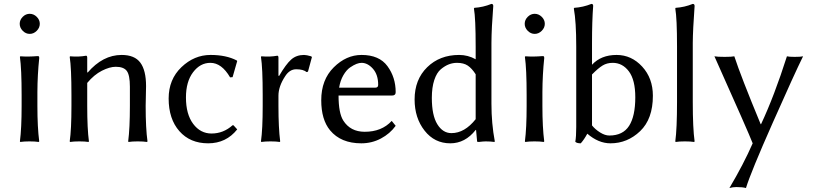

<svg xmlns="http://www.w3.org/2000/svg" viewBox="-20 -718 4126 975"><path d="M95.5 -561.5Q80.1 -577.1 80.1 -597.2Q80.1 -617.2 95.5 -632.6Q110.8 -647.9 130.9 -647.9Q150.9 -647.9 166.5 -632.6Q182.1 -617.2 182.1 -597.2Q182.1 -577.1 166.5 -561.5Q150.9 -545.9 130.9 -545.9Q110.8 -545.9 95.5 -561.5ZM89.8 -234.9Q89.8 -367.7 81.1 -429.2L83 -432.1Q126 -429.2 169.9 -433.1Q175.8 -433.1 177.5 -431.6Q179.2 -430.2 179.2 -422.9Q170.4 -338.9 169.9 -251V-180.2Q169.9 -71.3 179.2 0L176.8 2.9Q158.7 0 129.9 0Q101.1 0 83 2.9L81.1 0Q89.8 -66.9 89.8 -180.2Z M719.7 -180.2Q719.7 -66.4 729 0L726.6 2.9Q708.5 0 679.7 0Q650.9 0 632.8 2.9L630.9 0Q639.6 -66.9 639.6 -180.2V-277.8Q639.6 -336.9 623.8 -357.9Q607.9 -378.9 567.9 -378.9Q537.1 -378.9 497.6 -358.9Q458 -338.9 422.9 -296.9V-180.2Q422.9 -64 431.6 0L429.7 2.9Q411.6 0 382.8 0Q354 0 335.9 2.9L334 0Q342.8 -61 342.8 -180.2V-234.9Q342.8 -373 334 -429.2L335.9 -432.1Q379.9 -428.2 417 -435.1Q422.9 -435.1 422.9 -424.8V-352.1L424.8 -349.1Q502 -439 597.7 -439Q663.6 -439 692.6 -399.9Q721.7 -360.8 721.7 -280.8Q721.7 -264.6 720.7 -230.5Q719.7 -196.3 719.7 -180.2Z M1048.3 -398.9Q996.6 -398.9 960.4 -351.1Q924.3 -303.2 924.3 -223.1Q924.3 -138.2 960.9 -89.1Q997.6 -40 1054.2 -40Q1114.3 -40 1161.1 -82H1165.5L1184.6 -61Q1128.4 9.8 1037.1 9.8Q945.3 9.8 890.9 -52Q836.4 -113.8 836.4 -217.8Q836.4 -314.9 901.4 -377Q966.3 -439 1049.3 -439Q1128.4 -439 1182.1 -411.1L1184.6 -408.2L1161.1 -326.2L1148.4 -325.2Q1105.5 -398.9 1048.3 -398.9Z M1394 -334 1397 -332Q1432.1 -392.1 1458.5 -415.5Q1484.9 -439 1523.9 -439Q1536.1 -439 1560.1 -432.1L1564 -428.2L1543.9 -354L1536.1 -352.1Q1521 -366.2 1483.9 -366.2Q1450.7 -366.2 1428.2 -331.1Q1394 -279.3 1394 -231.9V-180.2Q1394 -68.4 1402.8 0L1400.9 2.9Q1382.8 0 1354 0Q1325.2 0 1307.1 2.9L1305.2 0Q1314 -62 1314 -180.2V-234.9Q1314 -373 1305.2 -429.2L1307.1 -432.1Q1351.1 -428.2 1388.2 -435.1Q1394 -435.1 1394 -424.8Z M1702.1 -272.9H1886.2Q1900.4 -272.9 1900.4 -287.1Q1900.4 -338.9 1873.8 -368.9Q1847.2 -398.9 1815.9 -398.9Q1804.7 -398.9 1790.5 -393.6Q1776.4 -388.2 1757.8 -375.5Q1739.3 -362.8 1723.6 -335.9Q1708 -309.1 1702.1 -272.9ZM1969.2 -104 1989.3 -79.1Q1960.4 -39.1 1914.3 -14.6Q1868.2 9.8 1814.9 9.8Q1710.9 9.8 1656.2 -56.2Q1611.3 -110.4 1611.3 -209Q1611.3 -313 1674.8 -376Q1738.3 -439 1815.9 -439Q1905.8 -439 1947.5 -382.1Q1989.3 -325.2 1989.3 -250Q1989.3 -232.9 1971.2 -232.9H1699.2Q1699.2 -144 1723.1 -106Q1759.3 -48.8 1832 -48.8Q1918.5 -48.8 1969.2 -104Z M2395.5 -112.8V-340.8Q2376.5 -370.6 2355.5 -384.8Q2334.5 -398.9 2300.8 -398.9Q2279.8 -398.9 2259.8 -391.4Q2239.7 -383.8 2218.8 -366.5Q2197.8 -349.1 2185.3 -311.5Q2172.9 -273.9 2172.9 -221.2Q2172.9 -132.3 2200.7 -87.2Q2228.5 -42 2272.5 -42Q2339.4 -42 2395.5 -112.8ZM2395.5 -58.1Q2342.3 9.8 2266.6 9.8Q2186.5 9.8 2136 -54.7Q2085.4 -119.1 2085.4 -212.9Q2085.4 -314 2149.2 -376.5Q2212.9 -439 2311.5 -439Q2356.4 -439 2395.5 -417V-481.9Q2395.5 -625 2386.7 -674.8L2388.7 -678.2Q2433.6 -681.2 2475.6 -698.2Q2484.4 -698.2 2484.9 -688Q2476.1 -577.1 2475.6 -500V-191.9Q2475.6 -90.8 2492.7 0L2490.7 2.9Q2470.7 0 2446.3 0Q2434.6 0 2411.6 2.9Q2402.8 2.9 2402.8 0L2397.5 -58.1Z M2659.9 -561.5Q2644.5 -577.1 2644.5 -597.2Q2644.5 -617.2 2659.9 -632.6Q2675.3 -647.9 2695.3 -647.9Q2715.3 -647.9 2731 -632.6Q2746.6 -617.2 2746.6 -597.2Q2746.6 -577.1 2731 -561.5Q2715.3 -545.9 2695.3 -545.9Q2675.3 -545.9 2659.9 -561.5ZM2654.3 -234.9Q2654.3 -367.7 2645.5 -429.2L2647.5 -432.1Q2690.4 -429.2 2734.4 -433.1Q2740.2 -433.1 2741.9 -431.6Q2743.7 -430.2 2743.7 -422.9Q2734.9 -338.9 2734.4 -251V-180.2Q2734.4 -71.3 2743.7 0L2741.2 2.9Q2723.1 0 2694.3 0Q2665.5 0 2647.5 2.9L2645.5 0Q2654.3 -66.9 2654.3 -180.2Z M2986.3 -81.1Q3002.4 -61 3027.3 -45.4Q3052.2 -29.8 3074.2 -29.8Q3143.1 -29.8 3174.6 -78.9Q3206.1 -127.9 3206.1 -224.1Q3206.1 -312 3173.6 -355.5Q3141.1 -398.9 3091.3 -398.9Q3062.5 -398.9 3040.3 -385.5Q3018.1 -372.1 2986.3 -339.8ZM2986.3 -500V-389.2Q3032.2 -439 3111.3 -439Q3186.5 -439 3241 -379.9Q3295.4 -320.8 3295.4 -231.9Q3295.4 -113.8 3230.7 -52Q3166 9.8 3080.1 9.8Q3019 9.8 2962.4 -39.1Q2946.3 -9.3 2929.2 9.8Q2909.2 9.8 2901.4 2Q2906.2 -23.9 2906.2 -73.2V-481.9Q2906.2 -607.9 2894 -674.8L2896 -678.2Q2940.9 -681.2 2983.4 -698.2Q2992.2 -698.2 2992.2 -688Q2986.3 -609.9 2986.3 -500Z M3418 -200.2V-481.9Q3418 -625 3409.2 -674.8L3411.1 -678.2Q3456.1 -681.2 3498 -698.2Q3506.8 -698.2 3507.3 -688Q3498.5 -566.9 3498 -500V-200.2Q3498 -66.4 3507.3 0L3504.9 2.9Q3486.8 0 3458 0Q3429.2 0 3411.1 2.9L3409.2 0Q3418 -64 3418 -200.2Z M3607.9 -432.1Q3622.1 -429.2 3660.2 -429.2Q3696.3 -429.2 3709 -432.1Q3742.2 -330.1 3842.8 -87.4H3844.7Q3912.1 -231 3976.1 -432.1Q3985.8 -429.2 4015.1 -429.2Q4048.3 -429.2 4058.1 -432.1Q4015.1 -345.2 3904.1 -94.7Q3793 155.8 3768.1 236.8Q3751 231.9 3719.2 231.9Q3701.2 231.9 3684.1 236.8Q3755.9 115.7 3802.2 9.8Q3781.7 -43.9 3607.9 -432.1Z"/></svg>

Font: Biolilbert
Style: Regular
Weight: 400
Designer: Philipp H. Poll
Foundry: Philipp H. Poll
Version: Version 1.1.0